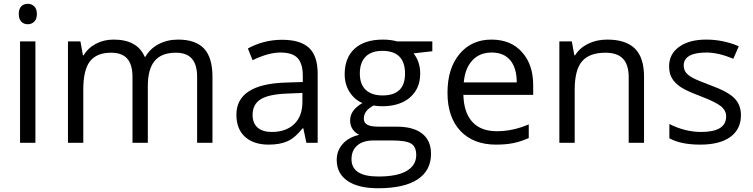

<svg xmlns="http://www.w3.org/2000/svg" viewBox="-20 -754 3978 1014"><path d="M79.1 -680.4Q79.1 -707 92.3 -720.5Q105.5 -733.9 126.5 -733.9Q147.5 -733.9 161.1 -720.2Q174.8 -706.5 174.8 -680.2Q174.8 -653.8 161.1 -639.9Q147.5 -626 126.5 -626Q105.5 -626 92.3 -639.9Q79.1 -653.8 79.1 -680.4ZM167 0H85.9V-535.2H167Z M920.9 -544.9Q1012.7 -544.9 1057.4 -497.6Q1102.1 -450.2 1102.1 -349.1V0H1021V-348.1Q1021 -412.6 993.4 -444.1Q965.8 -475.6 908.7 -475.6Q833 -475.6 796.9 -432.4Q760.7 -389.2 760.7 -298.8V0H679.7V-348.1Q679.7 -412.6 652.1 -444.1Q624.5 -475.6 566.9 -475.6Q490.2 -475.6 455.1 -430.2Q419.9 -384.8 419.9 -280.8V0H338.9V-535.2H404.8L418 -461.9H421.9Q444.8 -501 486.6 -522.9Q528.3 -544.9 580.1 -544.9Q705.1 -544.9 744.1 -454.1H748Q772 -496.6 817.6 -520.8Q863.3 -544.9 920.9 -544.9Z M1289.1 -498Q1373 -543.9 1469.7 -543.9Q1566.4 -543.9 1612.1 -501.2Q1657.7 -458.5 1657.7 -365.2V0H1598.1L1582 -76.2H1578.1Q1538.1 -25.9 1498.3 -8.1Q1458.5 9.8 1398.9 9.8Q1319.3 9.8 1273.9 -31.5Q1228.5 -72.8 1228.5 -147.9Q1228.5 -309.6 1488.3 -317.9L1579.1 -320.8V-354Q1579.1 -417.5 1552 -447Q1524.9 -476.6 1460.9 -476.6Q1397 -476.6 1314 -436ZM1314 -147Q1314 -103.5 1340.3 -80.3Q1366.7 -57.1 1415 -57.1Q1490.7 -57.1 1533.9 -98.9Q1577.1 -140.6 1577.1 -214.8V-263.2L1496.1 -259.8Q1399.4 -256.3 1356.7 -229.7Q1314 -203.1 1314 -147Z M1981.4 -85H2076.2Q2163.1 -85 2209.7 -48.3Q2256.3 -11.7 2256.3 58.1Q2256.3 147 2185.1 193.6Q2113.8 240.2 1977.1 240.2Q1872.1 240.2 1815.2 201.2Q1758.3 162.1 1758.3 90.8Q1758.3 42 1789.8 6.3Q1821.3 -29.3 1877.4 -42Q1856 -51.8 1842.5 -71.3Q1829.1 -90.8 1829.1 -117.9Q1829.1 -145 1844.5 -167.2Q1859.9 -189.5 1894 -210Q1853 -226.6 1826.2 -268.1Q1800.3 -309.6 1800.3 -361.8Q1800.3 -449.2 1853 -497.1Q1905.8 -544.9 2002.4 -544.9Q2043.5 -544.9 2078.1 -535.2H2263.2V-483.4L2164.1 -472.2Q2199.2 -427.7 2199.2 -365.2Q2199.2 -286.6 2145.5 -239.7Q2091.8 -192.9 1998 -192.9Q1975.6 -192.9 1953.1 -196.8Q1901.4 -169.9 1901.4 -127.9Q1901.4 -105.5 1919.9 -95.2Q1938.5 -85 1981.4 -85ZM1999 -485.4Q1941.4 -485.4 1910.9 -454.6Q1880.4 -423.8 1880.4 -366Q1880.4 -308.1 1911.9 -279.1Q1943.4 -250 2000.5 -250Q2119.1 -250 2119.1 -365.2Q2119.1 -485.4 1999 -485.4ZM2050.3 -12.2H1953.1Q1897.5 -12.2 1866.9 14.2Q1836.4 40.5 1836.4 86.9Q1836.4 178.2 1978 178.2Q2078.1 178.2 2128.2 148.4Q2178.2 118.7 2178.2 64.9Q2178.2 21 2151.4 4.4Q2124.5 -12.2 2050.3 -12.2Z M2599.1 9.8Q2480.5 9.8 2411.6 -62.5Q2343.3 -135.3 2343.3 -264.2Q2343.3 -393.1 2407 -469Q2470.7 -544.9 2575 -544.9Q2679.2 -544.9 2737.3 -478Q2795.9 -413.1 2795.9 -304.2V-252.9H2427.2Q2429.7 -159.2 2474.6 -110.1Q2519.5 -61 2604 -61Q2688.5 -61 2772.5 -97.2V-24.9Q2730 -6.3 2691.2 1.7Q2652.3 9.8 2599.1 9.8ZM2709 -318.8Q2709 -395 2674.8 -435.8Q2640.6 -476.6 2576.9 -476.6Q2513.2 -476.6 2474.6 -435.1Q2436 -393.6 2429.2 -318.8Z M3187 -544.9Q3284.7 -544.9 3333 -497.6Q3381.3 -450.2 3381.3 -349.1V0H3300.3V-346.2Q3300.3 -412.1 3270.3 -443.8Q3240.2 -475.6 3177.2 -475.6Q3092.8 -475.6 3054 -430.2Q3015.1 -384.8 3015.1 -280.8V0H2934.1V-535.2H3000L3013.2 -461.9H3017.1Q3042 -501.5 3086.7 -523.2Q3131.3 -544.9 3187 -544.9Z M3683.1 -57.1Q3814.9 -57.1 3814.9 -139.2Q3814.9 -170.4 3787.8 -192.6Q3760.7 -214.8 3682.1 -245.1Q3606.9 -272.9 3575.4 -293.9Q3543.9 -314.9 3528.8 -340.8Q3513.7 -366.7 3513.7 -403.8Q3513.7 -468.8 3566.9 -506.8Q3620.1 -544.9 3709.5 -544.9Q3798.8 -544.9 3881.8 -509.8L3853 -443.8Q3772.9 -476.6 3711.7 -476.6Q3650.4 -476.6 3620.6 -459Q3590.8 -441.4 3590.8 -409.2Q3590.8 -387.7 3601.6 -372.6Q3612.3 -357.4 3636.7 -343.8Q3661.1 -330.1 3731 -304.2Q3826.2 -269.5 3859.6 -234.4Q3893.1 -199.2 3893.1 -146Q3893.1 -71.3 3837.2 -30.8Q3781.2 9.8 3678 9.8Q3574.7 9.8 3515.1 -23.9V-99.1Q3598.1 -57.1 3683.1 -57.1Z"/></svg>

Font: Open Sans Hebrew
Style: Regular
Weight: 400
Foundry: Ascender Corporation, Yanek Iontef
Version: Version 2.001;PS 002.001;hotconv 1.0.70;makeotf.lib2.5.58329